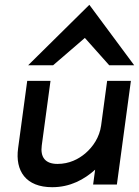

<svg xmlns="http://www.w3.org/2000/svg" viewBox="-20 -769 579 800"><path d="M201.2 -497 333.6 -611 435.2 -497H539.2L352.3 -749L97.2 -497ZM55.4 -151C42.7 -57 87.5 11 197.5 11C272.5 11 330.8 -21 376.4 -62L368 0H467L525.4 -432H426.4L401.3 -246C394.6 -197 367.2 -157 335.6 -130C307.3 -106 268.6 -86 219.6 -86C167.6 -86 147.5 -115 154 -163L190.4 -432H93.4Z"/></svg>

Font: Charger
Style: ExBdIt
Weight: 400
Designer: Jasper
Foundry: Cannot Into Space Fonts
Version: Version 0.99